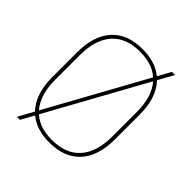

<svg xmlns="http://www.w3.org/2000/svg" viewBox="-194 -796 955 955"><g transform="rotate(45 283.0 -319.0)"><path d="M283 9Q212 9 163 -19.2Q114 -47.5 88.8 -101.5Q63.5 -155.5 63.5 -232.5V-406.5Q63.5 -522.5 120 -585.2Q176.5 -648 283 -648Q354 -648 403 -619.8Q452 -591.5 477.5 -537.8Q503 -484 503 -406.5V-232.5Q503 -116.5 446.2 -53.8Q389.5 9 283 9ZM78.5 32.5 127 -55.5 130.5 -62 421.5 -590 426.5 -599 466 -671H488L440 -584.5L435.5 -576.5L144.5 -48.5L140.5 -41L100 32.5ZM283 -9Q381.5 -9 432.5 -67.2Q483.5 -125.5 483.5 -232.5V-407Q483.5 -514 432.5 -572Q381.5 -630 283 -630Q185 -630 134 -572Q83 -514 83 -407V-232.5Q83 -125.5 134 -67.2Q185 -9 283 -9Z"/></g></svg>

Font: Anek Latin Medium Thin
Style: Regular
Weight: 250
Version: Version 1.003